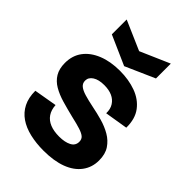

<svg xmlns="http://www.w3.org/2000/svg" viewBox="-220 -845 960 960"><g transform="rotate(45 260.0 -365.0)"><path d="M267 14Q215 14 170.5 3.5Q126 -7 94 -29Q62 -51 44.5 -85.5Q27 -120 27 -169L149 -190Q151 -157 166 -135Q181 -113 208 -102Q235 -91 273 -91Q313 -91 338 -104Q363 -117 363 -144Q363 -162 351.5 -172Q340 -182 315 -190Q290 -198 250 -207Q205 -218 165.5 -229.5Q126 -241 96 -258.5Q66 -276 49.5 -303.5Q33 -331 33 -372Q33 -424 60.5 -461Q88 -498 138.5 -518.5Q189 -539 256 -539Q318 -539 369 -520.5Q420 -502 450 -462.5Q480 -423 479 -360L357 -340Q358 -370 344.5 -391Q331 -412 307.5 -422.5Q284 -433 251 -433Q212 -433 189.5 -418.5Q167 -404 167 -381Q167 -362 181 -350.5Q195 -339 222 -331Q249 -323 288 -315Q324 -308 361 -297.5Q398 -287 429 -269Q460 -251 479.5 -222Q499 -193 499 -148Q499 -99 471.5 -62Q444 -25 392.5 -5.5Q341 14 267 14ZM98 -744 254 -676 410 -744V-639L254 -570L98 -639Z"/></g></svg>

Font: Bricolage Grotesque 72pt
Style: Bold
Weight: 700
Designer: Mathieu Triay
Foundry: Atelier Triay
Version: Version 1.001;gftools[0.9.33.dev8+g029e19f]